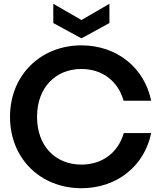

<svg xmlns="http://www.w3.org/2000/svg" viewBox="-20 -990 851 1016"><path d="M411 6C597 6 744 -110 780 -286H635C605 -182 521 -119 411 -119C273 -119 176 -217 176 -372C176 -526 274 -625 411 -625C521 -625 605 -561 634 -457H780C744 -633 597 -750 411 -750C196 -750 33 -593 33 -372C33 -149 196 6 411 6ZM262 -868 411 -787 559 -868V-970L411 -884L262 -970Z"/></svg>

Font: Malmofest SemiBold
Style: Regular
Weight: 600
Designer: Jonny Pinhorn (Poppins), Kolossal
Version: Version 1.004;Glyphs 3.1.2 (3151)